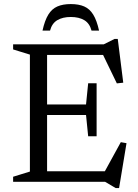

<svg xmlns="http://www.w3.org/2000/svg" viewBox="-20 -894 680 944"><path d="M455 -484.5V-354V-224H413.5L403 -328.5H159.5V-380.5H403L413.5 -484.5ZM586 -487.5 554.5 -484 479 -640 508.5 -624H159.5V-676H490L543 -702.5H559ZM486 -34.5 574 -195 602 -190 565.5 30.5H548.5L497 0H159.5V-52H510ZM44.5 0V-25L127 -50.5V-625.5L44.5 -651V-676H211.5V0ZM328 -810.5Q288.5 -810.5 262 -795Q235.5 -779.5 226 -743.5H189Q200 -793.5 217.5 -822Q235 -850.5 262 -862.2Q289 -874 328 -874Q367.5 -874 394.2 -862.2Q421 -850.5 438.5 -822Q456 -793.5 467 -743.5H430Q420.5 -779.5 394.2 -795Q368 -810.5 328 -810.5Z"/></svg>

Font: Newsreader 16pt 16pt
Style: Regular
Weight: 400
Version: Version 1.003